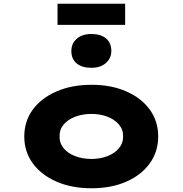

<svg xmlns="http://www.w3.org/2000/svg" viewBox="-20 -998 978 1028"><path d="M470 10Q364 10 282.5 -25.5Q201 -61 155.5 -123.5Q110 -186 110 -267Q110 -349 155.5 -411Q201 -473 282.5 -508.5Q364 -544 470 -544Q576 -544 656.5 -508.5Q737 -473 782 -411Q827 -349 827 -267Q827 -186 782 -123.5Q737 -61 656.5 -25.5Q576 10 470 10ZM470 -147Q517 -147 555.5 -162Q594 -177 617 -204.5Q640 -232 639 -267Q640 -304 617 -331Q594 -358 555.5 -373Q517 -388 470 -388Q422 -388 382.5 -373Q343 -358 320.5 -331Q298 -304 299 -267Q298 -232 320.5 -204.5Q343 -177 382.5 -162Q422 -147 470 -147ZM469 -635Q419 -635 390.5 -658.5Q362 -682 362 -725Q362 -765 391 -790.5Q420 -816 469 -816Q519 -816 547.5 -792.5Q576 -769 576 -725Q576 -686 547 -660.5Q518 -635 469 -635ZM288 -865V-978H650V-865Z"/></svg>

Font: Lexend Tera ExtraBold
Style: Regular
Weight: 800
Designer: Bonnie Shaver-Troup, Thomas Jockin
Foundry: Lexend
Version: Version 1.007